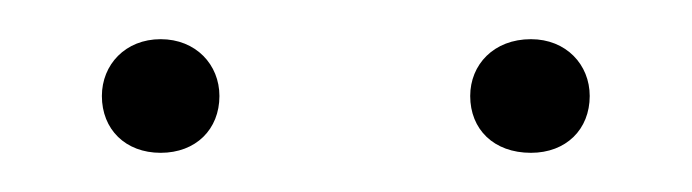

<svg xmlns="http://www.w3.org/2000/svg" viewBox="-20 -801 353 98"><path d="M62 -781C44 -781 32 -768 32 -752C32 -735 44 -723 62 -723C80 -723 92 -735 92 -752C92 -768 80 -781 62 -781ZM251 -781C232 -781 220 -768 220 -752C220 -735 232 -723 251 -723C269 -723 281 -735 281 -752C281 -768 269 -781 251 -781Z"/></svg>

Font: Glow Sans SC Normal ExtraLight
Style: Regular
Weight: 200
Designer: Ryoko NISHIZUKA (kana, bopomofo & ideographs); Paul D. Hunt (Latin, Greek & Cyrillic); Sandoll Communications, Soo-young
Version: Version 0.93